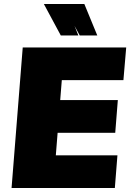

<svg xmlns="http://www.w3.org/2000/svg" viewBox="-20 -943 653 963"><path d="M290 -541 282 -441H571L558 -277H269L260 -164H569L556 0H38L94 -705H613L599 -541ZM380 -765 354 -813 373 -765H285L200 -923H403L468 -765Z"/></svg>

Font: Nunito Sans Heavy Heavy
Style: Italic
Weight: 400
Italic angle: -4.541°
Designer: Vernon Adams
Foundry: Vernon Adams
Version: Version 2.002